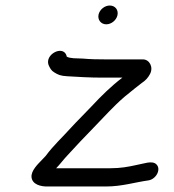

<svg xmlns="http://www.w3.org/2000/svg" viewBox="-20 -671 631 695"><path d="M336.8 -618.5C332.5 -599.9 345.1 -583 364.6 -583C382.9 -583 400.9 -597.4 405.1 -615.5C409.6 -634.9 397 -651 377.3 -651C359 -651 341 -636.6 336.8 -618.5ZM155.7 -436C160.6 -424.7 165.9 -414.9 176.4 -409C189.5 -400.7 199.2 -396.2 223.2 -395C260.7 -392.5 307.6 -390 349 -390H423C383.3 -359.9 346.6 -323.9 312.3 -287C288.1 -261 260.8 -234.8 237.3 -209C206.1 -174.3 172.4 -143.5 145.7 -107L132.5 -93C118.2 -77.9 91.3 -53.2 94.2 -29C97.1 -4.4 125.2 5.6 158.1 4H364.1C421.3 4 468.4 -11.3 517.2 -18C545.1 -22.2 564.8 -58.5 545.7 -76.5C530 -91.2 499 -77.8 475.1 -74C443.8 -67.1 416.9 -62 379.3 -62H183.3C197.7 -76.7 209.6 -93.5 225.4 -110C254.3 -142.2 286.4 -175.3 318 -208C355.3 -246 390.4 -286.3 431.1 -321L469.3 -352C480.6 -360.7 488.7 -367 493.7 -371C506.2 -379 516 -389.7 523 -403C536.2 -428.1 521.1 -456 497.3 -456H364.3C335.7 -456 305.6 -456.5 279 -459C256.1 -460 234.2 -458.8 221.6 -466L220 -472C205.7 -507.3 142.2 -474.2 155.7 -436Z"/></svg>

Font: HoneyBee
Style: RegIt
Weight: 400
Foundry: Cannot Into Space Fonts
Version: Version 0.89